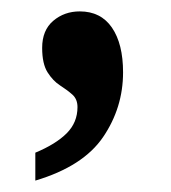

<svg xmlns="http://www.w3.org/2000/svg" viewBox="-20 -163 300 337"><path d="M42 105Q78 90 97 71Q116 52 116 25Q116 11 107 3Q98 -5 85.5 -13Q73 -21 63.5 -36Q54 -51 54 -79Q54 -110 73.5 -126.5Q93 -143 120 -143Q157 -143 176.5 -114.5Q196 -86 196 -36Q196 26 161 77.5Q126 129 42 154Z"/></svg>

Font: Noto Serif Lao Condensed
Style: Bold
Weight: 700
Width: 3
Designer: Monotype Design Team
Foundry: Monotype Imaging Inc.
Version: Version 2.003; ttfautohint (v1.8.4.7-5d5b)